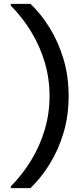

<svg xmlns="http://www.w3.org/2000/svg" viewBox="-20 -831 425 996"><path d="M138 145H36V136Q97 74 142 0Q187 -74 212 -158Q237 -242 237 -333Q237 -424 212 -508Q187 -592 142 -666Q97 -740 36 -802V-811H138Q193 -759 238 -686Q283 -613 309.5 -524.5Q336 -436 336 -333Q336 -230 309.5 -141.5Q283 -53 238 19.5Q193 92 138 145Z"/></svg>

Font: DM Sans 10pt Medium
Style: Regular
Weight: 500
Version: Version 4.004;gftools[0.9.30]